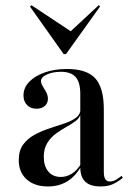

<svg xmlns="http://www.w3.org/2000/svg" viewBox="-20 -685 496 717"><path d="M279.8 -207.3V-334.7Q279.8 -377.4 262.5 -397.2Q245.2 -416.9 207.3 -416.9Q177.4 -416.9 155.2 -406.9Q133.1 -396.8 133.1 -382.3Q133.1 -373.4 139.5 -363.3Q146 -353.2 152.4 -341.1Q158.9 -329 158.9 -316.1Q158.9 -299.2 147.2 -289.1Q135.5 -279 116.1 -279Q94.4 -279 81 -292.7Q67.7 -306.5 67.7 -328.2Q67.7 -357.3 89.1 -379.4Q110.5 -401.6 147.2 -414.5Q183.9 -427.4 229.8 -427.4Q304 -427.4 335.9 -392.3Q367.7 -357.3 367.7 -276.6V-207.3ZM158.9 11.3Q108.9 11.3 79.4 -15.3Q50 -41.9 50 -87.1Q50 -122.6 66.5 -145.2Q83.1 -167.7 109.3 -181.9Q135.5 -196 164.9 -205.6Q194.4 -215.3 221 -224.2Q247.6 -233.1 264.1 -245.6Q280.6 -258.1 280.6 -278.2L281.5 -261.3Q278.2 -245.2 262.9 -233.5Q247.6 -221.8 227.8 -210.9Q208.1 -200 188.7 -185.9Q169.4 -171.8 156.5 -150.8Q143.5 -129.8 143.5 -99.2Q143.5 -64.5 160.5 -44.4Q177.4 -24.2 207.3 -24.2Q229 -24.2 248.8 -36.7Q268.5 -49.2 283.1 -74.2V-63.7Q260.5 -25 229.8 -6.9Q199.2 11.3 158.9 11.3ZM367.7 -43.5Q367.7 -24.2 373.4 -15.7Q379 -7.3 390.3 -7.3Q402.4 -7.3 413.7 -14.1Q425 -21 433.9 -28.2L438.7 -21Q421 -6.5 402 2.4Q383.1 11.3 355.6 11.3Q316.9 11.3 298.4 -6.5Q279.8 -24.2 279.8 -60.5V-207.3H367.7ZM348.4 -665.3 354 -661.3 226.6 -483.1H217.7L91.9 -660.5L97.6 -665.3L259.7 -558.1H233.1Z"/></svg>

Font: Playfair 144pt SemiCondensed Medium
Style: Regular
Weight: 500
Width: 4
Designer: Claus Eggers Sørensen
Foundry: Claus Eggers Sørensen
Version: Version 2.203